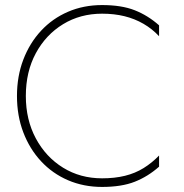

<svg xmlns="http://www.w3.org/2000/svg" viewBox="-20 -729 725 758"><path d="M82 -350Q82 -446 121.5 -519Q161 -592 229 -633.5Q297 -675 383 -675Q431 -675 471.5 -665Q512 -655 546.5 -635Q581 -615 608 -586V-629Q564 -668 512 -688.5Q460 -709 383 -709Q310 -709 248.5 -682.5Q187 -656 142 -607.5Q97 -559 72 -493.5Q47 -428 47 -350Q47 -272 72 -206.5Q97 -141 142 -92.5Q187 -44 248.5 -17.5Q310 9 383 9Q460 9 512 -11.5Q564 -32 608 -71V-115Q580 -86 547 -65.5Q514 -45 473.5 -35Q433 -25 383 -25Q297 -25 229 -67Q161 -109 121.5 -182.5Q82 -256 82 -350Z"/></svg>

Font: Jost ExtraLight
Style: Regular
Weight: 250
Version: Version 3.710